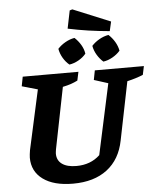

<svg xmlns="http://www.w3.org/2000/svg" viewBox="-66 -1087 944 1154"><g transform="rotate(-5 406.5 -510.0)"><path d="M328 12Q212 12 147 -35.5Q82 -83 82 -166Q82 -175 83.5 -186.5Q85 -198 87 -211L166 -571L71 -598L82 -655H418L407 -603Q387 -593 366.5 -586Q346 -579 317 -573L243 -202Q242 -194 241 -188Q240 -182 240 -177Q240 -136 270.5 -114Q301 -92 357 -92Q443 -92 499 -145L591 -571L506 -598L517 -655H813L802 -603Q762 -586 706 -573L635 -222Q613 -109 534 -48.5Q455 12 328 12ZM627 -882Q560 -888 498.5 -897Q437 -906 376 -919L398 -1027L414 -1032L640 -939ZM368 -703Q346 -721 330.5 -747.5Q315 -774 310 -803Q329 -824 356 -839.5Q383 -855 412 -860Q434 -840 449.5 -814Q465 -788 469 -760Q451 -738 423.5 -722.5Q396 -707 368 -703ZM573 -703Q552 -721 536 -747.5Q520 -774 515 -803Q534 -824 561 -839.5Q588 -855 617 -860Q639 -840 654.5 -814Q670 -788 675 -760Q656 -738 628.5 -722.5Q601 -707 573 -703Z"/></g></svg>

Font: Piazzolla
Style: Bold Italic
Weight: 700
Italic angle: -11.3°
Designer: Juan Pablo del Peral
Foundry: Huerta Tipografica
Version: Version 1.330